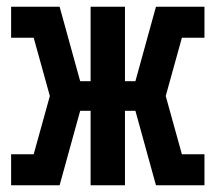

<svg xmlns="http://www.w3.org/2000/svg" viewBox="-20 -550 640 570"><path d="M13 0V-92H80L128 -265L80 -438H13V-530H157L218 -309H249V-530H351V-309H382L443 -530H587V-438H520L472 -265L520 -92H587V0H443L382 -221H351V0H249V-221H218L157 0Z"/></svg>

Font: Iosevka Slab Semibold Extended
Style: Regular
Weight: 600
Width: 7
Monospace: yes
Designer: Belleve Invis
Foundry: Belleve Invis
Version: Version 11.1.0; ttfautohint (v1.8.3)